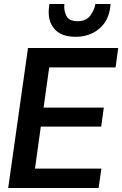

<svg xmlns="http://www.w3.org/2000/svg" viewBox="-20 -940 611 960"><path d="M21 0 120 -700H571L558 -603H226L198 -402H499L486 -307H184L155 -97H487L473 0ZM357 -756Q286 -756 251.5 -796Q217 -836 225 -903L227 -920H302Q298 -889 311.5 -861.5Q325 -834 368 -834Q410 -834 431 -861.5Q452 -889 457 -920H533L531 -903Q523 -836 475.5 -796Q428 -756 357 -756Z"/></svg>

Font: Host Grotesk SemiBold
Style: Italic
Weight: 600
Italic angle: -8°
Designer: Doğukan Karapınar based on Poppins by Indian Type Foundry, Jonny Pinhorn
Foundry: Element Type
Version: Version 1.001; ttfautohint (v1.8.4.7-5d5b)